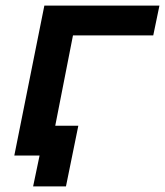

<svg xmlns="http://www.w3.org/2000/svg" viewBox="-20 -554 588 684"><path d="M526 -428H240L156 0H31L138 -534H548ZM259 -106 215 110H98L121 0H31L53 -106Z"/></svg>

Font: Montserrat Alternates SemiBold
Style: Italic
Weight: 600
Italic angle: -11.3°
Designer: Julieta Ulanovsky
Foundry: Julieta Ulanovsky
Version: Version 7.200